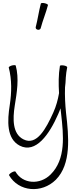

<svg xmlns="http://www.w3.org/2000/svg" viewBox="-20 -990 519 1317"><path d="M259 -796C273 -850 295 -901 309 -955C310 -959 300 -965 286 -968C273 -971 261 -970 260 -965C246 -912 239 -857 225 -804C223 -796 229 -788 239 -786C248 -784 257 -789 259 -796ZM40 -527C62 -443 60 -355 47 -270C30 -161 24 -39 115 9C225 66 319 -69 379 -207C385 -220 390 -234 395 -247C396 -235 397 -223 399 -211C416 -61 433 102 327 207C254 280 135 273 86 187C83 184 72 186 60 193C48 200 40 209 42 212C108 326 266 339 363 243C470 135 452 -52 433 -216C427 -274 424 -332 426 -391C429 -411 430 -431 431 -451V-455C433 -480 436 -505 441 -529C441 -533 431 -539 417 -541C404 -543 392 -542 391 -538C381 -478 381 -414 385 -351C377 -305 365 -261 346 -219C296 -108 232 12 141 -34C65 -72 67 -174 81 -264C96 -356 112 -452 88 -540C87 -544 75 -544 62 -541C49 -537 39 -531 40 -527Z"/></svg>

Font: Nupuram Condensed Thin
Style: Regular
Weight: 100
Width: 3
Designer: Santhosh Thottingal (santhosh.thottingal@gmail.com)
Foundry: SMC
Version: Version 1.000